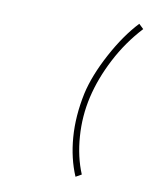

<svg xmlns="http://www.w3.org/2000/svg" viewBox="-83 -662 767 884"><g transform="rotate(10 300.0 -219.5)"><path d="M356.4 137.2 329.6 152.3Q295.4 72.3 287.8 -25.6Q280.3 -123.5 303.2 -231.9Q322.8 -319.3 377.9 -422.1Q433.1 -524.9 496.6 -592.3L518.6 -571.3Q448.2 -495.1 400.4 -402.8Q352.5 -310.5 331.5 -219.7Q310.5 -128.9 317.4 -34.2Q324.2 60.5 356.4 137.2Z"/></g></svg>

Font: Compagnon Light Italic
Style: Regular
Weight: 400
Italic angle: -12°
Designer: Valentin Papon
Foundry: Velvetyne Type Foundry
Version: Version 1.000;PS 001.000;hotconv 1.0.88;makeotf.lib2.5.64775